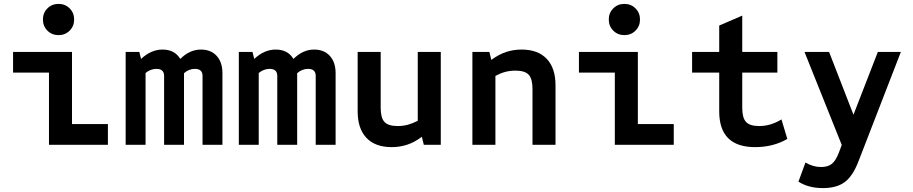

<svg xmlns="http://www.w3.org/2000/svg" viewBox="-20 -742 4680 984"><path d="M231 0V-370H47V-476H349V-106H533V0ZM280 -562Q246 -562 223 -585Q200 -608 200 -642Q200 -676 223 -699Q246 -722 280 -722Q314 -722 337 -699Q360 -676 360 -642Q360 -608 337 -585Q314 -562 280 -562Z M624 0V-476H694L703 -440Q754 -488 813 -488Q875 -488 904 -440Q952 -488 1010 -488Q1061 -488 1090.5 -455.5Q1120 -423 1120 -367V0H1018V-353Q1018 -389 979 -389Q948 -389 923 -367V0H821V-353Q821 -389 782 -389Q752 -389 726 -368V0Z M1204 0V-476H1274L1283 -440Q1334 -488 1393 -488Q1455 -488 1484 -440Q1532 -488 1590 -488Q1641 -488 1670.5 -455.5Q1700 -423 1700 -367V0H1598V-353Q1598 -389 1559 -389Q1528 -389 1503 -367V0H1401V-353Q1401 -389 1362 -389Q1332 -389 1306 -368V0Z M1987 12Q1903 12 1858 -35.5Q1813 -83 1813 -171V-476H1931V-189Q1931 -138 1950.5 -117Q1970 -96 2018 -96Q2046 -96 2071 -103Q2096 -110 2121 -123V-476H2239V0H2152L2142 -41Q2105 -13 2067 -0.5Q2029 12 1987 12Z M2401 0V-476H2488L2498 -435Q2536 -463 2573.5 -475.5Q2611 -488 2653 -488Q2737 -488 2782 -440.5Q2827 -393 2827 -305V0H2709V-287Q2709 -338 2689.5 -359Q2670 -380 2622 -380Q2594 -380 2569.5 -373.5Q2545 -367 2519 -353V0Z M3131 0V-370H2947V-476H3249V-106H3433V0ZM3180 -562Q3146 -562 3123 -585Q3100 -608 3100 -642Q3100 -676 3123 -699Q3146 -722 3180 -722Q3214 -722 3237 -699Q3260 -676 3260 -642Q3260 -608 3237 -585Q3214 -562 3180 -562Z M3850 12Q3666 12 3666 -171V-370H3527V-476H3666V-611L3784 -662V-476H3964V-370H3784V-189Q3784 -138 3803.5 -117Q3823 -96 3871 -96Q3930 -96 3985 -130L4015 -30Q3943 12 3850 12Z M4197 222Q4124 222 4072 189L4108 91Q4147 114 4188 114Q4223 114 4243.5 97.5Q4264 81 4280 38L4294 1L4103 -476H4229L4354 -154L4479 -476H4597L4380 84Q4351 160 4309.5 191Q4268 222 4197 222Z"/></svg>

Font: Sometype Mono
Style: Bold
Weight: 700
Monospace: yes
Designer: Ryoichi Tsunekawa
Foundry: Dharma Type
Version: Version 1.000; ttfautohint (v1.8.3)